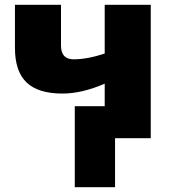

<svg xmlns="http://www.w3.org/2000/svg" viewBox="-20 -573 711 796"><path d="M232.9 -553.2V-383.8Q232.9 -327.1 285.2 -327.1Q342.3 -327.1 414.1 -351.1V-553.2H605V0H457V203.1H290V-132.8H414.1V-226.1Q319.3 -185.1 238.8 -185.1Q138.2 -185.1 90.1 -231.2Q42 -277.3 42 -374V-553.2Z"/></svg>

Font: Black Ops One [rus by aLiNcE]
Style: Regular
Weight: 400
Designer: James Grieshaber
Foundry: James Grieshaber
Version: Version 1.002;May 25, 2024;FontCreator 13.0.0.2680 64-bit